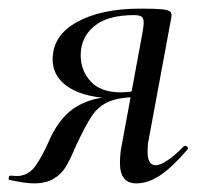

<svg xmlns="http://www.w3.org/2000/svg" viewBox="-43 -416 472 445"><path d="M-21 1Q-23 1 -23 -2Q-23 -9 -18 -9L-5 -8Q22 -8 38.5 -30.5Q55 -53 74 -97Q99 -149 137 -170.5Q175 -192 225 -192L230 -188Q157 -188 118 -212.5Q79 -237 79 -278Q79 -334 135.5 -365Q192 -396 282 -396Q317 -396 332 -394.5Q347 -393 351.5 -389Q356 -385 354 -375L301 -89Q299 -80 299 -64Q299 -33 318 -33Q328 -33 345.5 -44.5Q363 -56 383 -77Q384 -78 386 -78Q390 -78 392 -74.5Q394 -71 391 -69Q356 -28 328 -9.5Q300 9 273 9Q235 9 235 -38Q235 -62 240 -84L282 -312Q290 -352 290 -363Q290 -374 285 -377.5Q280 -381 268 -381Q206 -381 175 -355Q144 -329 144 -288Q144 -253 167 -227.5Q190 -202 237 -202Q259 -202 284 -208L278 -191Q234 -191 209.5 -180.5Q185 -170 170 -147.5Q155 -125 133 -78Q120 -47 109.5 -29.5Q99 -12 81 -1.5Q63 9 35 9Q16 9 -21 1Z"/></svg>

Font: Cormorant Infant Medium
Style: Italic
Weight: 500
Italic angle: -10°
Designer: Christian Thalmann (Catharsis Fonts)
Foundry: Catharsis Fonts
Version: Version 4.000